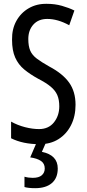

<svg xmlns="http://www.w3.org/2000/svg" viewBox="-20 -744 453 1004"><path d="M375 -196Q375 -136 351.5 -89.5Q328 -43 286 -16.5Q244 10 187 10Q100 10 38 -21V-108Q72 -89 111 -79Q150 -69 184 -69Q234 -69 262 -104Q290 -139 290 -188Q290 -223 279.5 -247Q269 -271 245 -291Q221 -311 180 -332Q138 -355 107 -380.5Q76 -406 59.5 -443Q43 -480 43 -536Q42 -592 65.5 -634.5Q89 -677 130.5 -701Q172 -725 225 -724Q267 -724 304 -713.5Q341 -703 369 -689L342 -612Q282 -645 227 -645Q181 -645 154.5 -615.5Q128 -586 128 -540Q128 -503 138 -479.5Q148 -456 172.5 -437.5Q197 -419 238 -396Q308 -359 341.5 -312Q375 -265 375 -196ZM282 137Q282 187 251 213.5Q220 240 164 240Q128 240 108 234V180Q128 186 151 186Q183 186 198.5 172.5Q214 159 214 137Q214 111 194 97.5Q174 84 138 79L172 0H221L199 50Q282 67 282 137Z"/></svg>

Font: Noto Sans Oriya ExtCond
Style: Regular
Weight: 400
Width: 2
Designer: Amélie Bonet and Sol Matas
Foundry: Google LLC
Version: Version 2.006; ttfautohint (v1.8.4.7-5d5b)